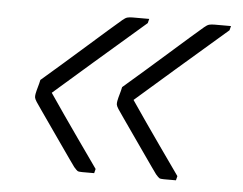

<svg xmlns="http://www.w3.org/2000/svg" viewBox="-40 -569 680 538"><g transform="rotate(5 300.0 -300.0)"><path d="M246 -90 243 -78H209Q199 -78 196 -80Q193 -82 186 -90Q183 -94 171 -111Q159 -128 143 -151Q127 -174 110.5 -197.5Q94 -221 81.5 -239Q69 -257 65 -263Q60 -271 59.5 -275Q59 -279 60 -285Q62 -295 65 -305Q68 -315 70 -325Q99 -350 130.5 -377.5Q162 -405 192.5 -432Q223 -459 247 -480Q271 -501 284 -512Q292 -519 298 -520.5Q304 -522 313 -522H359L356 -510Q274 -439 214.5 -387.5Q155 -336 105 -292Q126 -261 145.5 -233Q165 -205 188.5 -171.5Q212 -138 246 -90ZM476 -90 473 -78H439Q429 -78 426 -80Q423 -82 416 -90Q413 -94 401 -111Q389 -128 373 -151Q357 -174 340.5 -197.5Q324 -221 311.5 -239Q299 -257 295 -263Q290 -271 289.5 -275Q289 -279 290 -285Q292 -295 295 -305Q298 -315 300 -325Q329 -350 360.5 -377.5Q392 -405 422.5 -432Q453 -459 477 -480Q501 -501 514 -512Q522 -519 528 -520.5Q534 -522 543 -522H589L586 -510Q504 -439 444.5 -387.5Q385 -336 335 -292Q356 -261 375.5 -233Q395 -205 418.5 -171.5Q442 -138 476 -90Z"/></g></svg>

Font: Recursive Sn Lnr St Lt
Style: Italic
Weight: 300
Italic angle: -15°
Version: Version 1.079;hotconv 1.0.112;makeotfexe 2.5.65598; ttfautoh